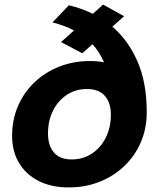

<svg xmlns="http://www.w3.org/2000/svg" viewBox="-20 -808 718 840"><path d="M281 12Q205 12 149.2 -16.2Q93.5 -44.5 63.2 -95.2Q33 -146 33 -213Q33 -285 59 -344.8Q85 -404.5 131.5 -448.5Q178 -492.5 239.8 -516.8Q301.5 -541 373 -541Q405.5 -541 435 -535.5Q415.5 -581 384.5 -614.5L340 -575L247 -624L304 -675Q282.5 -686 258.8 -694.8Q235 -703.5 209.5 -710L281.5 -785Q338 -771.5 386 -747.5L431 -788L523 -737L471.5 -691.5Q540.5 -632.5 581.2 -539.8Q622 -447 622 -317.5Q622 -244.5 595.5 -184.2Q569 -124 522.2 -80Q475.5 -36 413.8 -12Q352 12 281 12ZM293.5 -110.5Q343.5 -110.5 382.2 -136.2Q421 -162 443 -206.2Q465 -250.5 465 -306Q465 -358.5 438.8 -388.5Q412.5 -418.5 361 -418.5Q310 -418.5 271.5 -392.5Q233 -366.5 211.5 -322.8Q190 -279 190 -225Q190 -171 216 -140.8Q242 -110.5 293.5 -110.5Z"/></svg>

Font: Epilogue
Style: Bold Italic
Weight: 700
Italic angle: -12°
Designer: Tyler Finck
Foundry: Etcetera Type Co
Version: Version 2.111; ttfautohint (v1.8.3)